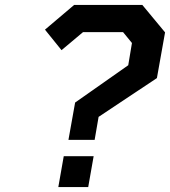

<svg xmlns="http://www.w3.org/2000/svg" viewBox="-20 -757 688 777"><path d="M257 -191 284 -342 499 -493 514 -583 478 -627H316L229 -554L162 -637L280 -737H556L648 -626L615 -441L379 -284L363 -191ZM216 0 238 -125H359L337 0Z"/></svg>

Font: Tomorrow Medium
Style: Italic
Weight: 500
Italic angle: -10°
Designer: Tony de Marco, Monica Rizzolli
Foundry: Just in Type
Version: Version 2.002